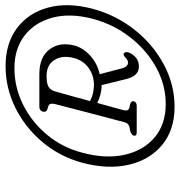

<svg xmlns="http://www.w3.org/2000/svg" viewBox="2 -796 660 705"><g transform="rotate(-90 332.5 -444.0)"><path d="M292.5 -133.5Q208.5 -133.5 153.5 -178.2Q98.5 -223 80 -299.8Q61.5 -376.5 87 -473Q109.5 -555 162.5 -618.2Q215.5 -681.5 288.2 -717.8Q361 -754 442 -754Q525 -754 580.8 -712.5Q636.5 -671 656.5 -598.5Q676.5 -526 652 -433.5Q628.5 -347.5 574.8 -279.8Q521 -212 447.5 -172.8Q374 -133.5 292.5 -133.5ZM302.5 -166Q373 -166 437 -201.2Q501 -236.5 548 -297Q595 -357.5 615.5 -434Q637 -516.5 619.8 -581.5Q602.5 -646.5 554.2 -684Q506 -721.5 434 -721.5Q364 -721.5 300.2 -689.8Q236.5 -658 189.8 -602Q143 -546 124 -473Q100.5 -386.5 116.2 -316.8Q132 -247 180.2 -206.5Q228.5 -166 302.5 -166ZM517 -500Q508.5 -469 479.8 -443Q451 -417 412 -408.5L433 -328.5Q439 -304.5 454.5 -304.5Q461 -304.5 466 -308Q471 -311.5 474.5 -315Q481.5 -322 487 -320.5Q491.5 -319 492.8 -312.8Q494 -306.5 490.5 -298.5Q483.5 -283.5 471 -274Q458.5 -264.5 440 -264.5Q404.5 -264.5 393.5 -314L372 -401.5H369.5Q353 -401.5 336.5 -406Q320 -410.5 306.5 -417.5Q296.5 -382 289 -354.2Q281.5 -326.5 280 -321Q275.5 -303 289 -299.5L301 -297Q315 -292.5 313 -284Q310 -272.5 296 -272.5H198Q184 -272.5 186.5 -284Q189 -292 204 -296.5L217.5 -299Q233 -302.5 236.5 -320.5Q238 -326.5 244.8 -352Q251.5 -377.5 260.8 -412.2Q270 -447 279 -482Q288 -517 294.8 -543Q301.5 -569 303 -575Q306.5 -593 295 -597L283.5 -600.5Q271.5 -604.5 274.5 -617Q278 -630 292.5 -630H412.5Q475.5 -630 503.5 -592.2Q531.5 -554.5 517 -500ZM348 -569Q347 -566 341.8 -547.2Q336.5 -528.5 329 -501Q321.5 -473.5 313.5 -444Q328.5 -436 344.2 -432.8Q360 -429.5 372 -429.5Q408 -429.5 435.5 -449.5Q463 -469.5 471.5 -503.5Q482.5 -545 464.5 -574.2Q446.5 -603.5 405.5 -603.5Q376.5 -603.5 364.5 -595.5Q352.5 -587.5 348 -569Z"/></g></svg>

Font: Fraunces 144pt S100 Light
Style: Italic
Weight: 300
Italic angle: -16°
Version: Version 1.000; ttfautohint (v1.8.3)